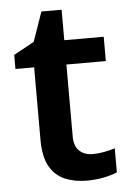

<svg xmlns="http://www.w3.org/2000/svg" viewBox="-50 -699 506 747"><g transform="rotate(-5 203.0 -325.5)"><path d="M291 -91Q314 -91 336.5 -95.5Q359 -100 378 -106V-12Q358 -3 326 3.5Q294 10 259 10Q213 10 175 -5.5Q137 -21 115 -59Q93 -97 93 -165V-447H20V-502L100 -546L140 -661H219V-542H373V-447H219V-166Q219 -128 239 -109.5Q259 -91 291 -91Z"/></g></svg>

Font: Noto Sans Ethiopic SemiBold
Style: Regular
Weight: 600
Designer: Monotype Design Team
Foundry: Monotype Imaging Inc.
Version: Version 2.102; ttfautohint (v1.8.4.7-5d5b)